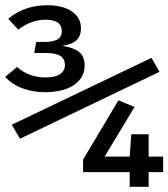

<svg xmlns="http://www.w3.org/2000/svg" viewBox="-22 -715 645 735"><path d="M54.5 -184 23 -237.5 558 -493.5 588.5 -440ZM158 -695Q219 -695 253.5 -671Q288 -647 288 -606Q288 -579 272.2 -562.5Q256.5 -546 216.5 -539.5Q259.5 -533 280.8 -516.2Q302 -499.5 302 -463Q302 -418.5 261.8 -390.2Q221.5 -362 148 -362Q108 -362 68 -375.5Q28 -389 -2.5 -420.5L43.5 -458.5Q66.5 -438 94.2 -428.2Q122 -418.5 150.5 -418.5Q189.5 -418.5 208 -431.5Q226.5 -444.5 226.5 -465Q226.5 -490.5 208.5 -501.2Q190.5 -512 155.5 -512H109L116.5 -554.5H150.5Q180.5 -554.5 197.5 -563.8Q214.5 -573 214.5 -595.5Q214.5 -639.5 153 -639.5Q126 -639.5 100 -630.5Q74 -621.5 48 -601.5L9.5 -643Q44 -671.5 81.2 -683.2Q118.5 -695 158 -695ZM547 -56V0H474.5V-56H296V-104L431.5 -331L493 -305.5L378.5 -115.5H474.5L480.5 -201H547V-115.5H602.5V-56Z"/></svg>

Font: Fast_Mono
Style: Regular
Weight: 400
Monospace: yes
Designer: Carrois Corporate, Edenspiekermann AG, Nikita Prokopov
Foundry: Carrois Corporate, Edenspiekermann AG, Nikita Prokopov
Version: Version 5.002